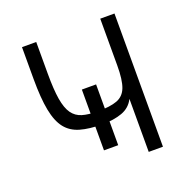

<svg xmlns="http://www.w3.org/2000/svg" viewBox="-113 -728 826 837"><g transform="rotate(-20 300.0 -309.0)"><path d="M323 -73H257V-355H323ZM438 0V-246Q420 -210 381.5 -196Q343 -182 290 -182Q229 -182 187.5 -194Q146 -206 121.5 -237Q97 -268 86 -324.5Q75 -381 75 -470V-618H141V-470Q141 -397 148.5 -352Q156 -307 173 -283Q190 -259 218.5 -250.5Q247 -242 290 -242Q348 -242 380 -254Q412 -266 425 -300Q438 -334 438 -401V-618H504V0Z"/></g></svg>

Font: Victor Mono Light
Style: Regular
Weight: 300
Monospace: yes
Designer: Rune Bjørnerås
Version: Version 1.561;gftools[0.9.30]